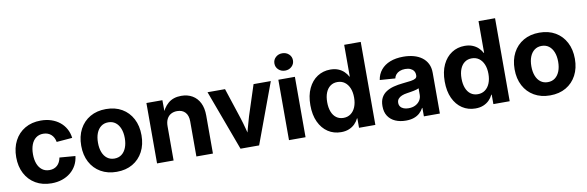

<svg xmlns="http://www.w3.org/2000/svg" viewBox="-51 -1197 5066 1657"><g transform="rotate(-10 2481.5 -369.0)"><path d="M295.9 11.2Q216.3 11.2 157.2 -23.4Q98.1 -58.1 65.7 -119.9Q33.2 -181.6 33.2 -263.2Q33.2 -345.2 65.7 -407.2Q98.1 -469.2 157.2 -503.9Q216.3 -538.6 295.9 -538.6Q345.7 -538.6 387.7 -524.7Q429.7 -510.7 461.4 -485.1Q493.2 -459.5 512.9 -423.8Q532.7 -388.2 538.1 -344.2L400.4 -333Q396.5 -353.5 388.2 -369.9Q379.9 -386.2 366.7 -398.2Q353.5 -410.2 336.2 -416.5Q318.8 -422.9 297.4 -422.9Q260.3 -422.9 233.9 -403.1Q207.5 -383.3 193.8 -347.4Q180.2 -311.5 180.2 -263.7Q180.2 -215.8 193.8 -180.2Q207.5 -144.5 233.9 -124.5Q260.3 -104.5 297.4 -104.5Q318.8 -104.5 336.2 -110.8Q353.5 -117.2 366.5 -129.2Q379.4 -141.1 387.9 -158.2Q396.5 -175.3 400.4 -196.3L538.6 -185.1Q533.7 -141.1 514.2 -105.2Q494.6 -69.3 462.6 -43.2Q430.7 -17.1 388.4 -2.9Q346.2 11.2 295.9 11.2Z M867.2 11.2Q787.6 11.2 728 -23.2Q668.5 -57.6 635.7 -119.4Q603 -181.2 603 -263.2Q603 -345.7 635.7 -407.7Q668.5 -469.7 728 -504.2Q787.6 -538.6 867.2 -538.6Q947.8 -538.6 1006.8 -504.2Q1065.9 -469.7 1098.6 -407.7Q1131.3 -345.7 1131.3 -263.2Q1131.3 -181.2 1098.6 -119.4Q1065.9 -57.6 1006.8 -23.2Q947.8 11.2 867.2 11.2ZM867.2 -105Q904.3 -105 930.4 -124.8Q956.5 -144.5 970.7 -180.2Q984.9 -215.8 984.9 -263.7Q984.9 -311.5 970.7 -347.2Q956.5 -382.8 930.4 -402.6Q904.3 -422.4 867.2 -422.4Q830.6 -422.4 804.2 -402.6Q777.8 -382.8 763.9 -347.4Q750 -312 750 -263.7Q750 -215.8 763.9 -180.2Q777.8 -144.5 804.2 -124.8Q830.6 -105 867.2 -105Z M1366.2 -299.8V0H1221.2V-529.3H1361.3L1362.3 -394H1344.7Q1367.7 -462.4 1412.4 -500.2Q1457 -538.1 1526.9 -538.1Q1582.5 -538.1 1624 -513.9Q1665.5 -489.7 1688.2 -444.1Q1710.9 -398.4 1710.9 -333.5V0H1565.9V-307.6Q1565.9 -358.9 1540.5 -386.7Q1515.1 -414.6 1469.2 -414.6Q1439 -414.6 1415.8 -401.9Q1392.6 -389.2 1379.4 -363.5Q1366.2 -337.9 1366.2 -299.8Z M1952.6 0 1756.8 -529.3H1910.2L1998 -261.7Q2013.7 -212.9 2026.6 -163.3Q2039.6 -113.8 2052.7 -63H2019.5Q2032.7 -113.8 2045.4 -163.3Q2058.1 -212.9 2073.2 -261.7L2160.2 -529.3H2311.5L2115.7 0Z M2377.4 0V-529.3H2522.5V0ZM2449.7 -596.7Q2415 -596.7 2391.6 -618.7Q2368.2 -640.6 2368.2 -672.9Q2368.2 -705.1 2391.6 -726.8Q2415 -748.5 2449.2 -748.5Q2483.9 -748.5 2507.3 -726.8Q2530.8 -705.1 2530.8 -672.9Q2530.8 -640.6 2507.3 -618.7Q2483.9 -596.7 2449.7 -596.7Z M2834 10.3Q2769 10.3 2718.8 -22.9Q2668.5 -56.2 2639.9 -117.7Q2611.3 -179.2 2611.3 -264.6Q2611.3 -350.1 2640.4 -411.4Q2669.4 -472.7 2719.7 -505.4Q2770 -538.1 2833.5 -538.1Q2872.6 -538.1 2902.1 -526.1Q2931.6 -514.2 2952.6 -493.9Q2973.6 -473.6 2986.8 -448.7H2989.3V-727.5H3134.3V0H2991.2V-83H2987.8Q2975.1 -56.2 2953.9 -35.2Q2932.6 -14.2 2902.8 -2Q2873 10.3 2834 10.3ZM2875 -107.4Q2911.6 -107.4 2938.5 -127Q2965.3 -146.5 2980 -181.9Q2994.6 -217.3 2994.6 -264.6Q2994.6 -312.5 2980 -347.4Q2965.3 -382.3 2938.7 -401.9Q2912.1 -421.4 2875 -421.4Q2838.9 -421.4 2812.7 -402.1Q2786.6 -382.8 2772.7 -347.9Q2758.8 -313 2758.8 -264.6Q2758.8 -216.3 2772.7 -180.9Q2786.6 -145.5 2812.7 -126.5Q2838.9 -107.4 2875 -107.4Z M3401.9 9.3Q3350.1 9.3 3309.6 -8.3Q3269 -25.9 3245.8 -61Q3222.7 -96.2 3222.7 -148.4Q3222.7 -193.4 3239 -223.1Q3255.4 -252.9 3283.9 -271Q3312.5 -289.1 3349.1 -298.6Q3385.7 -308.1 3425.8 -312Q3473.1 -316.4 3501.5 -320.8Q3529.8 -325.2 3542.7 -333.7Q3555.7 -342.3 3555.7 -359.4V-362.3Q3555.7 -383.3 3545.7 -398.4Q3535.6 -413.6 3516.6 -422.1Q3497.6 -430.7 3470.7 -430.7Q3443.4 -430.7 3422.9 -422.1Q3402.3 -413.6 3389.9 -398.9Q3377.4 -384.3 3373.5 -365.2L3238.8 -375Q3246.6 -425.8 3276.9 -462.4Q3307.1 -499 3356.9 -518.6Q3406.7 -538.1 3473.1 -538.1Q3522 -538.1 3563.5 -526.9Q3605 -515.6 3635.5 -492.9Q3666 -470.2 3682.9 -436.5Q3699.7 -402.8 3699.7 -357.4V0H3559.6V-74.2H3556.6Q3543 -48.8 3522 -30Q3501 -11.2 3471.4 -1Q3441.9 9.3 3401.9 9.3ZM3442.4 -91.8Q3477.1 -91.8 3502.7 -105Q3528.3 -118.2 3542.5 -140.6Q3556.6 -163.1 3556.6 -191.4V-246.6Q3550.3 -242.7 3538.6 -239.3Q3526.9 -235.8 3512.2 -232.7Q3497.6 -229.5 3481.7 -227.1Q3465.8 -224.6 3450.7 -222.2Q3425.3 -218.8 3405 -210.4Q3384.8 -202.1 3373 -188Q3361.3 -173.8 3361.3 -152.8Q3361.3 -133.3 3371.6 -119.6Q3381.8 -106 3400.1 -98.9Q3418.5 -91.8 3442.4 -91.8Z M4011.2 10.3Q3946.3 10.3 3896 -22.9Q3845.7 -56.2 3817.1 -117.7Q3788.6 -179.2 3788.6 -264.6Q3788.6 -350.1 3817.6 -411.4Q3846.7 -472.7 3897 -505.4Q3947.3 -538.1 4010.7 -538.1Q4049.8 -538.1 4079.3 -526.1Q4108.9 -514.2 4129.9 -493.9Q4150.9 -473.6 4164.1 -448.7H4166.5V-727.5H4311.5V0H4168.5V-83H4165Q4152.3 -56.2 4131.1 -35.2Q4109.9 -14.2 4080.1 -2Q4050.3 10.3 4011.2 10.3ZM4052.2 -107.4Q4088.9 -107.4 4115.7 -127Q4142.6 -146.5 4157.2 -181.9Q4171.9 -217.3 4171.9 -264.6Q4171.9 -312.5 4157.2 -347.4Q4142.6 -382.3 4116 -401.9Q4089.4 -421.4 4052.2 -421.4Q4016.1 -421.4 3990 -402.1Q3963.9 -382.8 3950 -347.9Q3936 -313 3936 -264.6Q3936 -216.3 3950 -180.9Q3963.9 -145.5 3990 -126.5Q4016.1 -107.4 4052.2 -107.4Z M4665 11.2Q4585.4 11.2 4525.9 -23.2Q4466.3 -57.6 4433.6 -119.4Q4400.9 -181.2 4400.9 -263.2Q4400.9 -345.7 4433.6 -407.7Q4466.3 -469.7 4525.9 -504.2Q4585.4 -538.6 4665 -538.6Q4745.6 -538.6 4804.7 -504.2Q4863.8 -469.7 4896.5 -407.7Q4929.2 -345.7 4929.2 -263.2Q4929.2 -181.2 4896.5 -119.4Q4863.8 -57.6 4804.7 -23.2Q4745.6 11.2 4665 11.2ZM4665 -105Q4702.1 -105 4728.3 -124.8Q4754.4 -144.5 4768.6 -180.2Q4782.7 -215.8 4782.7 -263.7Q4782.7 -311.5 4768.6 -347.2Q4754.4 -382.8 4728.3 -402.6Q4702.1 -422.4 4665 -422.4Q4628.4 -422.4 4602.1 -402.6Q4575.7 -382.8 4561.8 -347.4Q4547.9 -312 4547.9 -263.7Q4547.9 -215.8 4561.8 -180.2Q4575.7 -144.5 4602.1 -124.8Q4628.4 -105 4665 -105Z"/></g></svg>

Font: Inter 24pt
Style: Bold
Weight: 700
Designer: Rasmus Andersson
Foundry: rsms
Version: Version 4.001;git-66647c0bb